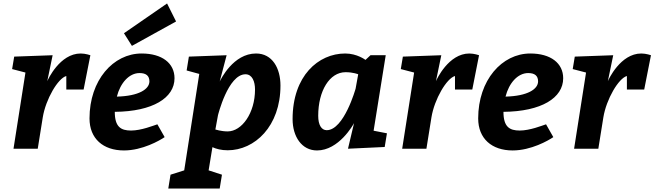

<svg xmlns="http://www.w3.org/2000/svg" viewBox="-20 -859 3780 1109"><path d="M363 -342H463L502 -540C502 -540 474 -550 446 -550C326 -550 257 -400 253 -390L284 -540L62 -532L50 -460L127 -440L58 0H198L227 -181C244 -286 315 -407 363 -420Z M988 -407C988 -494 916 -550 798 -550C634 -550 497 -396 497 -175C497 -58 576 10 696 10C802 10 902 -47 931 -67L889 -141C867 -134 796 -105 737 -105C678 -105 643 -126 643 -213C863 -215 988 -294 988 -407ZM843 -389C843 -344 782 -304 655 -301C675 -380 726 -437 786 -437C824 -437 843 -421 843 -389ZM997 -735 945 -839 696 -667 742 -594Z M1289 -540 1071 -532 1058 -452 1131 -432 1044 125 965 150 952 230H1249L1262 150L1185 125L1207 -9C1228 1 1258 9 1295 9C1451 9 1600 -129 1600 -365C1600 -465 1553 -550 1459 -550C1327 -550 1255 -400 1249 -388ZM1239 -193C1239 -193 1297 -430 1398 -430C1437 -430 1453 -388 1453 -342C1453 -206 1377 -100 1295 -100C1258 -100 1224 -111 1224 -111Z M2138 -104 2208 -540H2120L2091 -513C2091 -513 2043 -550 1974 -550C1819 -550 1670 -421 1670 -171C1670 -70 1723 10 1811 10C1937 10 2020 -138 2025 -148L1990 0L2202 -10L2215 -89ZM2034 -347C2034 -347 1967 -107 1867 -107C1837 -107 1818 -137 1818 -190C1818 -335 1884 -442 1976 -442C2020 -442 2049 -430 2049 -430Z M2608 -342H2708L2747 -540C2747 -540 2719 -550 2691 -550C2571 -550 2502 -400 2498 -390L2529 -540L2307 -532L2295 -460L2372 -440L2303 0H2443L2472 -181C2489 -286 2560 -407 2608 -420Z M3233 -407C3233 -494 3161 -550 3043 -550C2879 -550 2742 -396 2742 -175C2742 -58 2821 10 2941 10C3047 10 3147 -47 3176 -67L3134 -141C3112 -134 3041 -105 2982 -105C2923 -105 2888 -126 2888 -213C3108 -215 3233 -294 3233 -407ZM3088 -389C3088 -344 3027 -304 2900 -301C2920 -380 2971 -437 3031 -437C3069 -437 3088 -421 3088 -389Z M3601 -342H3701L3740 -540C3740 -540 3712 -550 3684 -550C3564 -550 3495 -400 3491 -390L3522 -540L3300 -532L3288 -460L3365 -440L3296 0H3436L3465 -181C3482 -286 3553 -407 3601 -420Z"/></svg>

Font: Bitter
Style: Bold Italic
Weight: 700
Designer: Sol Matas
Foundry: Sol Matas
Version: Version 1.002